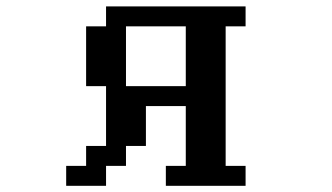

<svg xmlns="http://www.w3.org/2000/svg" viewBox="-20 -567 1040 602"><path d="M375 -296.9H562.5V-484.4H375ZM187.5 15.6V-46.9H250V-109.4H312.5V-296.9H250V-484.4H312.5V-546.9H750V-484.4H687.5V-46.9H750V15.6H500V-46.9H562.5V-234.4H437.5V-109.4H375V-46.9H312.5V15.6Z"/></svg>

Font: KH Dot Dougenzaka 16
Style: Regular
Weight: 400
Designer: Original version for X68000 by Keitarou Hiraki (http://hp.vector.co.jp/authors/VA000874/) / TrueType conversion by Homem
Version: Version 1.00.20150527